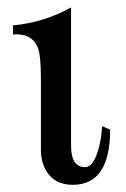

<svg xmlns="http://www.w3.org/2000/svg" viewBox="-20 -481 341 520"><path d="M278.3 -129.9Q278.3 19.5 177.2 19.5Q135.3 19.5 113 -7.3Q90.8 -34.2 90.8 -76.7V-265.1Q90.8 -329.1 83 -350.6Q67.4 -391.6 15.1 -387.7V-412.1Q101.6 -420.9 172.4 -460.9V-86.9Q172.4 -28.3 210.4 -28.3Q232.4 -28.3 246.1 -75.2Q255.4 -107.4 256.3 -139.2Z"/></svg>

Font: Accordance
Style: Regular
Weight: 400
Version: Version 1.1 (build May 11, 2018) Miklal Software Solutions, 